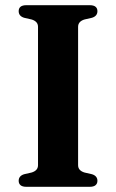

<svg xmlns="http://www.w3.org/2000/svg" viewBox="-20 -720 448 740"><path d="M281 -83.5Q281 -72.5 287.5 -65.5Q294 -58.5 306 -55L334.5 -48.5Q355.5 -42 355.5 -23Q355.5 -12.5 348.2 -6.2Q341 0 325.5 0H82Q66.5 0 59.2 -6.2Q52 -12.5 52 -23Q52 -42 73 -48.5L101.5 -55Q113.5 -58.5 120 -65.5Q126.5 -72.5 126.5 -83.5V-616.5Q126.5 -627.5 120 -634.5Q113.5 -641.5 101.5 -645L73 -651.5Q52 -658 52 -677Q52 -688 59.2 -694Q66.5 -700 82 -700H325.5Q341 -700 348.2 -694Q355.5 -688 355.5 -677Q355.5 -658 334.5 -651.5L306 -645Q294 -641.5 287.5 -634.5Q281 -627.5 281 -616.5Z"/></svg>

Font: Fraunces SemiBold
Style: Regular
Weight: 600
Version: Version 1.000;[b76b70a41]